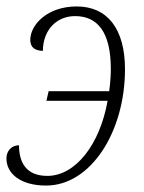

<svg xmlns="http://www.w3.org/2000/svg" viewBox="-28 -566 447 596"><path d="M115 10C254 10 360 -157 360 -351C360 -477 305 -546 210 -546C120 -546 66 -490 66 -442C66 -419 80 -409 105 -408C106 -477 151 -516 205 -516C275 -516 316 -466 316 -352C316 -335 315 -314 311 -283H123L116 -253H306C282 -117 206 -20 119 -20C53 -20 31 -62 31 -115C8 -115 -8 -98 -8 -74C-8 -27 36 10 115 10Z"/></svg>

Font: Noto Serif Condensed ExtraLight
Style: Italic
Weight: 200
Width: 3
Italic angle: -12°
Designer: Monotype Design Team
Foundry: Monotype Imaging Inc.
Version: Version 2.013